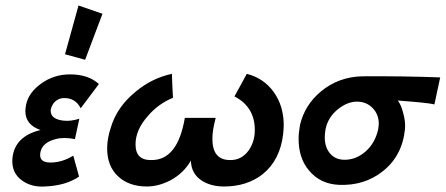

<svg xmlns="http://www.w3.org/2000/svg" viewBox="-20 -669 1618 697"><path d="M265 -649 352 -619 289 -452 216 -472ZM339 -364 273 -276Q254 -313 214 -313Q188 -313 173 -292Q164 -278 164 -267Q164 -236 211 -231Q236 -228 268 -238L252 -164Q211 -172 182 -164Q131 -151 126 -112Q124 -95 133.5 -87Q143 -79 163 -79Q206 -79 246 -104L267 -28Q219 5 143 8Q95 11 61 -13Q21 -41 25 -93Q32 -174 127 -197Q72 -216 72 -266Q72 -276 75 -290Q84 -333 130 -366Q176 -399 234 -399Q301 -399 339 -364Z M1008 -183Q997 -88 934 -37Q877 8 793 8Q746 8 713 -13Q674 -38 673 -86Q647 -41 600 -15Q556 8 513 8Q448 8 408.5 -29Q369 -66 369 -130Q369 -166 382 -205Q404 -280 471 -335Q530 -385 604 -401Q606 -342 608 -314Q554 -292 516 -247Q472 -197 472 -145Q472 -86 531 -88Q625 -88 651 -241H763Q751 -196 751 -165Q751 -88 815 -88Q856 -87 882 -122Q905 -154 905 -197Q905 -281 831 -319Q842 -339 852 -357Q862 -375 868 -386.5Q874 -398 876 -401Q938 -385 974 -334.5Q1010 -284 1010 -214Q1010 -205 1008 -183Z M1578 -388 1557 -290Q1534 -296 1424 -304Q1436 -289 1443 -261Q1453 -228 1450 -199Q1440 -102 1368 -46Q1301 6 1210 2Q1142 -1 1101 -51Q1064 -95 1064 -165Q1064 -187 1069 -215Q1086 -288 1145 -337Q1209 -390 1295 -392Q1448 -393 1578 -388ZM1353 -200Q1355 -214 1355 -220Q1355 -254 1332.5 -277Q1310 -300 1276 -300Q1240 -300 1205 -271Q1171 -243 1162 -201Q1159 -184 1159 -170Q1159 -134 1178.5 -111.5Q1198 -89 1231 -89Q1273 -89 1307.5 -119.5Q1342 -150 1353 -200Z"/></svg>

Font: GFS Neohellenic Rg
Style: Bold Italic
Weight: 700
Italic angle: -12°
Designer: Designed by Takis Katsoulidis and George D. Matthiopoulos.
Foundry: Designed by Takis Katsoulidis and George D. Matthiopoulos.
Version: Version 1.0